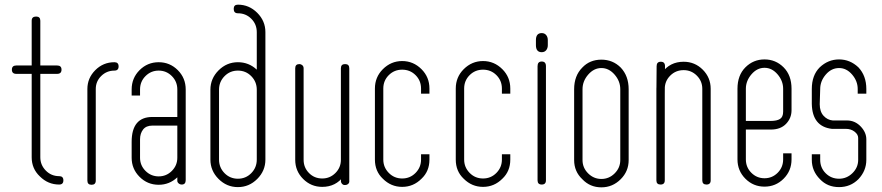

<svg xmlns="http://www.w3.org/2000/svg" viewBox="-20 -792 3784 824"><path d="M252 -18Q252 0 234 0Q186 0 151 -35Q116 -68 116 -117V-475H50Q31 -475 31 -493Q31 -511 50 -511H116V-703Q116 -721 135 -721Q153 -721 153 -703V-512V-475V-117Q153 -84 176.5 -60Q200 -36 234 -36Q252 -36 252 -18ZM136 -475 138 -511H225Q244 -511 244 -493Q244 -475 225 -475Z M489 -507Q489 -489 471 -489Q438 -489 414.5 -466Q391 -443 391 -410V-17Q391 1 373 1Q355 1 355 -17V-410Q355 -457 389 -491Q423 -525 471 -525Q489 -525 489 -507Z M741 -290V-408Q741 -442 717.5 -465.5Q694 -489 661 -489Q628 -489 604.5 -465.5Q581 -442 581 -408V-382H545V-408Q545 -457 579 -491Q613 -525 661 -525Q709 -525 743 -491Q777 -457 777 -408V-115V-114V-113V-106V-80V-19Q777 0 760 0Q752 0 746 -5.5Q740 -11 741 -19V-31Q707 1 661 1Q613 1 579 -33Q545 -67 545 -115V-183Q545 -290 634 -290ZM741 -253H634Q607 -253 594 -236Q581 -219 581 -194V-115Q581 -82 604.5 -58.5Q628 -35 661 -35Q694 -35 717.5 -58.5Q741 -82 741 -115Z M1084 -737Q1119 -702 1119 -654V-107Q1119 -59 1084 -24Q1049 11 1001 11Q953 11 918 -24Q883 -59 883 -107V-407Q883 -455 918 -490Q953 -525 1001 -525Q1048 -525 1082 -493V-654Q1082 -688 1058.5 -711.5Q1035 -735 1001 -735Q983 -735 983 -754Q983 -772 1001 -772Q1049 -772 1084 -737ZM1082 -407Q1082 -441 1058.5 -465Q1035 -489 1001 -489Q967 -489 943.5 -465Q920 -441 920 -407V-162V-161V-107Q920 -73 943.5 -49Q967 -25 1001 -25Q1035 -25 1058.5 -49Q1082 -73 1082 -107Z M1479 -16Q1480 -8 1474.5 -3Q1469 2 1461 2Q1454 3 1448.5 -2.5Q1443 -8 1443 -16Q1445 -30 1443 -48Q1442 -52 1443 -80V-119H1479ZM1455 -36Q1421 10 1363 10Q1315 10 1281 -24Q1247 -58 1247 -106V-499Q1247 -517 1265 -517Q1272 -517 1277.5 -512Q1283 -507 1283 -499V-106Q1283 -73 1306 -49.5Q1329 -26 1363 -26Q1396 -26 1419.5 -49.5Q1443 -73 1443 -106V-499Q1443 -517 1461 -517Q1479 -517 1479 -499V-239V-237V-106Z M1787 -390V-412Q1787 -446 1763.5 -469.5Q1740 -493 1706 -493Q1672 -493 1648.5 -469.5Q1625 -446 1625 -412V-107Q1625 -74 1648.5 -50Q1672 -26 1706 -26Q1740 -26 1763.5 -50Q1787 -74 1787 -107V-130H1823V-107Q1823 -57 1789 -25Q1754 10 1706 10Q1658 10 1623 -25Q1589 -57 1589 -107V-412Q1589 -461 1623 -495Q1658 -530 1706 -530Q1754 -530 1789 -495Q1823 -461 1823 -412V-390Z M2134 -390V-412Q2134 -446 2110.5 -469.5Q2087 -493 2053 -493Q2019 -493 1995.5 -469.5Q1972 -446 1972 -412V-107Q1972 -74 1995.5 -50Q2019 -26 2053 -26Q2087 -26 2110.5 -50Q2134 -74 2134 -107V-130H2170V-107Q2170 -57 2136 -25Q2101 10 2053 10Q2005 10 1970 -25Q1936 -57 1936 -107V-412Q1936 -461 1970 -495Q2005 -530 2053 -530Q2101 -530 2136 -495Q2170 -461 2170 -412V-390Z M2280 -598V-620Q2280 -650 2305 -650Q2317 -650 2324 -641.5Q2331 -633 2331 -620V-598Q2331 -585 2324 -576.5Q2317 -568 2305 -568Q2280 -568 2280 -598ZM2323 -455V-408V-18Q2323 0 2305 0Q2287 0 2287 -18V-477Q2287 -477 2287 -508Q2287 -528 2305 -528Q2323 -528 2323 -508Z M2479 -23Q2444 -56 2444 -105V-409Q2444 -467 2479 -502Q2511 -536 2561 -536Q2610 -536 2644 -502Q2678 -466 2678 -409V-105Q2678 -57 2644 -23Q2609 12 2561 12Q2512 12 2479 -23ZM2480 -355V-354V-105Q2480 -72 2504 -48Q2528 -24 2561 -24Q2594 -24 2618 -48Q2642 -72 2642 -105V-409Q2642 -444 2617.5 -472Q2593 -500 2561 -500Q2529 -500 2504.5 -472Q2480 -444 2480 -409Z M2996 -493Q3030 -459 3030 -411V-18Q3030 0 3012 0Q2994 0 2994 -18V-411Q2994 -444 2970.5 -467.5Q2947 -491 2914 -491Q2880 -491 2856.5 -467.5Q2833 -444 2833 -411V-18Q2833 0 2815 0Q2797 0 2797 -18V-285V-289V-411Q2797 -452 2821 -480Q2855 -527 2914 -527Q2962 -527 2996 -493ZM2833 -388H2797L2798 -508Q2798 -527 2816 -527Q2834 -527 2834 -508Z M3181 -236V-108Q3181 -74 3204.5 -50.5Q3228 -27 3261 -27Q3294 -27 3317.5 -50.5Q3341 -74 3341 -108V-134H3377V-108Q3377 -59 3343 -25Q3309 9 3261 9Q3213 9 3179 -25Q3145 -59 3145 -108V-411Q3145 -469 3179 -503Q3213 -537 3261 -537Q3309 -537 3343 -503Q3377 -469 3377 -411V-319Q3377 -285 3353.5 -260.5Q3330 -236 3288 -236ZM3181 -273H3288Q3314 -273 3327.5 -281.5Q3341 -290 3341 -313V-411Q3341 -445 3317 -473Q3293 -501 3261 -501Q3229 -501 3205 -473Q3181 -445 3181 -411Z M3661 -390V-410Q3661 -444 3637 -472Q3613 -500 3581 -500Q3548 -500 3524 -472Q3500 -444 3500 -410L3498 -345Q3498 -313 3514.5 -295Q3531 -277 3554 -275H3615Q3650 -275 3675 -248Q3698 -223 3698 -194V-106Q3698 -59 3664 -23Q3630 11 3581 11Q3531 11 3499 -23Q3464 -58 3464 -106V-130H3500V-106Q3500 -72 3523.5 -48.5Q3547 -25 3581 -25Q3614 -25 3638.5 -49Q3663 -73 3663 -106V-139V-162V-181V-200Q3663 -215 3647.5 -227Q3632 -239 3610 -239H3550Q3466 -249 3464 -346V-410Q3464 -469 3498 -503Q3534 -537 3581 -537Q3628 -537 3664 -503Q3698 -467 3698 -410V-390Z"/></svg>

Font: Aaram
Style: Regular
Weight: 400
Designer: Tharique Azeez
Foundry: Tharique Azeez
Version: Version 1.7